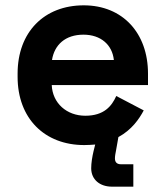

<svg xmlns="http://www.w3.org/2000/svg" viewBox="-20 -530 617 720"><path d="M296 14C310 14 324 13 337 12L331 36C326 57 322 81 322 101C322 143 354 170 400 170H480V86H434C419 86 411 79 411 64C411 55 413 45 415 35L424 -16C474 -43 502 -84 519 -116L416 -170C399 -132 370 -96 300 -96C230 -96 177 -143 174 -211H535V-254C535 -406 440 -510 294 -510C146 -510 46 -410 46 -254V-242C46 -86 147 14 296 14ZM175 -305C184 -362 225 -400 293 -400C358 -400 401 -362 407 -305Z"/></svg>

Font: Meta Space
Style: Bold
Weight: 700
Designer: Meta Pool / Florian Karsten
Foundry: Meta Pool / Florian Karsten
Version: Version 2.000;Glyphs 3.1.1 (3137)